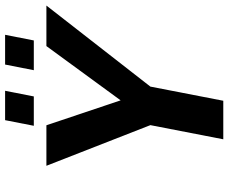

<svg xmlns="http://www.w3.org/2000/svg" viewBox="-88 -764 852 715"><g transform="rotate(-90 337.5 -406.0)"><path d="M320.3 0H176.8L229.5 -271.5L78.1 -658.7H229L321.8 -382.3L523.9 -658.7H674.8L373 -271.5ZM434.1 -705.6 455.1 -812.5H565.9L544.9 -705.6ZM227.1 -705.6 248 -812.5H357.4L336.4 -705.6Z"/></g></svg>

Font: Cousine
Style: Bold Italic
Weight: 700
Italic angle: -12°
Monospace: yes
Designer: Steve Matteson
Foundry: Ascender Corporation
Version: Version 1.20